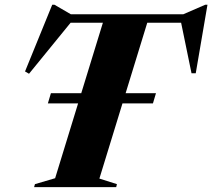

<svg xmlns="http://www.w3.org/2000/svg" viewBox="-20 -774 878 794"><path d="M178 -346.5 190.5 -388.5H316L405.5 -680H272L100 -469L83.5 -478.5L196 -754.5H205L273 -715H738L829 -754.5H838L789.5 -471H772L729 -680H589L499.5 -388.5H625L612.5 -346.5H486.5L391 -35.5L463.5 -12.5L460.5 0H121L124.5 -12.5L208 -37L303 -346.5Z"/></svg>

Font: Newsreader 72pt
Style: Bold Italic
Weight: 700
Italic angle: -17°
Designer: Hugues Gentile
Foundry: Production Type
Version: Version 1.003; ttfautohint (v1.8.3)